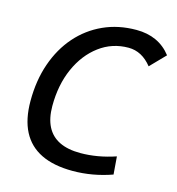

<svg xmlns="http://www.w3.org/2000/svg" viewBox="-106 -795 825 896"><g transform="rotate(15 306.0 -346.5)"><path d="M325.2 9.8Q233.9 9.8 173.1 -19.8Q112.3 -49.3 81.8 -108.2Q51.3 -167 51.3 -255.4Q51.3 -354.5 79.8 -436.5Q108.4 -518.6 160.6 -578.1Q212.9 -637.7 284.9 -670.4Q356.9 -703.1 443.8 -703.1Q551.8 -703.1 611.8 -625.5L542 -553.7Q494.6 -613.3 429.7 -613.3Q351.1 -613.3 289.1 -567.1Q227.1 -521 191.4 -440.9Q155.8 -360.8 155.8 -258.8Q155.8 -199.2 176.3 -159.4Q196.8 -119.6 237.3 -99.9Q277.8 -80.1 338.4 -80.1Q421.4 -80.1 507.8 -109.4L514.6 -23.4Q420.9 9.8 325.2 9.8Z"/></g></svg>

Font: Cascadia Code PL
Style: Italic
Weight: 400
Italic angle: -10°
Monospace: yes
Designer: Aaron Bell
Foundry: Saja Typeworks
Version: Version 2404.023